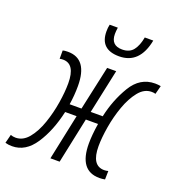

<svg xmlns="http://www.w3.org/2000/svg" viewBox="-190 -855 913 977"><g transform="rotate(20 267.0 -366.5)"><path d="M474 -742H428Q420 -697 400 -671Q380 -645 340 -645Q279 -645 279 -707Q279 -722 282 -742H238Q234 -725 234 -705Q234 -607 337 -607Q448 -607 474 -742ZM177 -247H239L187 0H237L289 -247H355Q345 -184 345 -138Q345 9 455 9Q469 9 485 6L486 -40Q475 -37 464 -37Q396 -37 396 -142Q396 -187 406 -247Q416 -307 436 -363Q456 -419 486 -456.5Q516 -494 556 -494Q569 -494 577 -491L589 -537Q574 -540 558 -540Q477 -540 430.5 -462.5Q384 -385 364 -292H299L350 -531H301L249 -292H185Q193 -343 193 -393Q193 -540 86 -540Q67 -540 58 -537V-492Q68 -494 76 -494Q142 -494 142 -389Q142 -343 132.5 -283.5Q123 -224 103.5 -167.5Q84 -111 54 -74.5Q24 -38 -16 -38Q-31 -38 -43 -43L-55 4Q-39 9 -18 9Q55 9 104 -65Q153 -139 177 -247Z"/></g></svg>

Font: Noto Sans Display Condensed Light
Style: Italic
Weight: 300
Width: 3
Designer: Monotype Design team
Foundry: Monotype Imaging Inc.
Version: 1.000